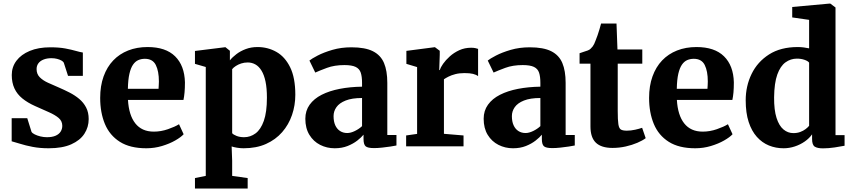

<svg xmlns="http://www.w3.org/2000/svg" viewBox="-20 -840 4892 1102"><path d="M259.5 11Q209 11 167.5 3Q126 -5 95.5 -14.8Q65 -24.5 47 -29V-161.5H136.5L161 -83Q165.5 -75.5 179.5 -68.5Q193.5 -61.5 212 -57Q230.5 -52.5 249.5 -52.5Q279.5 -52.5 299 -61Q318.5 -69.5 328 -84.5Q337.5 -99.5 337.5 -118Q337.5 -145 316.8 -162.8Q296 -180.5 260.8 -196Q225.5 -211.5 181 -231.5Q138.5 -250.5 108.5 -274.8Q78.5 -299 63 -332.2Q47.5 -365.5 47.5 -409.5Q47.5 -455.5 74.2 -491.2Q101 -527 150.8 -547.8Q200.5 -568.5 268.5 -568.5Q319 -568.5 354.8 -561.8Q390.5 -555 414.8 -548Q439 -541 455.5 -538.5V-404.5H370.5L346 -480.5Q342.5 -487 332.2 -492.8Q322 -498.5 307.5 -502.2Q293 -506 275 -506Q249 -506 229.8 -498.2Q210.5 -490.5 200.2 -476.5Q190 -462.5 190 -443.5Q190 -415 208 -396.8Q226 -378.5 255.2 -365.2Q284.5 -352 317 -338Q348.5 -324.5 379.2 -308.8Q410 -293 434.8 -272.2Q459.5 -251.5 474.2 -223.2Q489 -195 489 -156.5Q489 -110.5 464.5 -72.5Q440 -34.5 389.2 -11.8Q338.5 11 259.5 11Z M820 11Q726.5 11 668 -26Q609.5 -63 582.2 -128.2Q555 -193.5 555 -278Q555 -347 574.5 -401.2Q594 -455.5 629.8 -493Q665.5 -530.5 715.5 -550.2Q765.5 -570 827 -570Q931 -570 985 -516.8Q1039 -463.5 1041.5 -367.5Q1041.5 -334 1039.2 -309.5Q1037 -285 1033 -266.5H714.5Q717 -223 727.5 -189.2Q738 -155.5 756.5 -132Q775 -108.5 801.5 -96.5Q828 -84.5 863 -84.5Q903.5 -84.5 944 -98.5Q984.5 -112.5 1007.5 -127L1034 -69.5Q1018.5 -52.5 985.8 -33.8Q953 -15 909.8 -2Q866.5 11 820 11ZM714 -330.5H890Q890.5 -341 891.2 -351.5Q892 -362 892 -372.5Q892 -431.5 874.2 -467Q856.5 -502.5 811.5 -502.5Q791 -502.5 773.8 -495Q756.5 -487.5 743.5 -468.8Q730.5 -450 722.8 -416.5Q715 -383 714 -330.5Z M1099 242V182L1161 169.5V-455.5L1099 -473.5V-547.5L1272 -569H1274L1299.5 -548.5V-493.5Q1313.5 -511.5 1336.8 -529.2Q1360 -547 1390.8 -558.5Q1421.5 -570 1458 -570Q1517 -570 1566.2 -542.2Q1615.5 -514.5 1645.2 -454.2Q1675 -394 1675 -296Q1675 -235.5 1656 -180Q1637 -124.5 1599.5 -81.5Q1562 -38.5 1506.8 -13.8Q1451.5 11 1378 11Q1360 11 1340.2 7.8Q1320.5 4.5 1309.5 0.5L1312.5 82V169.5L1401.5 182V242ZM1381 -52.5Q1417 -52.5 1446.8 -74.5Q1476.5 -96.5 1494.2 -146.2Q1512 -196 1512 -279.5Q1512 -333.5 1504 -371.8Q1496 -410 1481 -434.5Q1466 -459 1445.8 -470.2Q1425.5 -481.5 1402 -481.5Q1382 -481.5 1364.5 -475.8Q1347 -470 1333.5 -461.2Q1320 -452.5 1312.5 -443V-75.5Q1319.5 -67 1338 -59.8Q1356.5 -52.5 1381 -52.5Z M1901 11Q1856 11 1817.5 -8.5Q1779 -28 1755.8 -66Q1732.5 -104 1732.5 -158.5Q1732.5 -204.5 1757.2 -239Q1782 -273.5 1826.2 -296Q1870.5 -318.5 1929.8 -330Q1989 -341.5 2058 -342.5V-364.5Q2058 -400.5 2050.5 -423Q2043 -445.5 2021 -456Q1999 -466.5 1957 -466.5Q1899.5 -466.5 1856.5 -450.5Q1813.5 -434.5 1789.5 -423.5L1756 -492.5Q1768.5 -503 1803 -521Q1837.5 -539 1887.8 -553.8Q1938 -568.5 1997 -568.5Q2075.5 -568.5 2120.2 -546Q2165 -523.5 2184 -478.5Q2203 -433.5 2203 -364.5V-65H2255.5V-5Q2244 -2.5 2221.5 1Q2199 4.5 2173.2 7.2Q2147.5 10 2127 10Q2090.5 10 2078.5 -0.5Q2066.5 -11 2066.5 -42.5V-67Q2054 -51.5 2030.8 -33.2Q2007.5 -15 1975 -2Q1942.5 11 1901 11ZM1973 -76.5Q1993 -76.5 2017 -88.2Q2041 -100 2058 -116V-277.5Q2000 -277.5 1963.8 -263Q1927.5 -248.5 1911 -225Q1894.5 -201.5 1894.5 -173.5Q1894.5 -142.5 1904.2 -121Q1914 -99.5 1931.8 -88Q1949.5 -76.5 1973 -76.5Z M2311 0V-62.5L2374 -71.5V-455L2312.5 -473.5V-548L2474 -569H2476.5L2504 -548.5V-525.5L2501 -438H2504Q2508.5 -452.5 2523.2 -473.8Q2538 -495 2561.5 -516.2Q2585 -537.5 2616 -551.8Q2647 -566 2684 -566Q2698.5 -566 2708.2 -563.8Q2718 -561.5 2724 -559.5V-403Q2713 -411.5 2694.8 -416Q2676.5 -420.5 2645.5 -420.5Q2616.5 -420.5 2593.5 -414.5Q2570.5 -408.5 2554.2 -400.2Q2538 -392 2528 -385V-72L2640.5 -62.5V0Z M2924.5 11Q2879.5 11 2841 -8.5Q2802.5 -28 2779.2 -66Q2756 -104 2756 -158.5Q2756 -204.5 2780.8 -239Q2805.5 -273.5 2849.8 -296Q2894 -318.5 2953.2 -330Q3012.5 -341.5 3081.5 -342.5V-364.5Q3081.5 -400.5 3074 -423Q3066.5 -445.5 3044.5 -456Q3022.5 -466.5 2980.5 -466.5Q2923 -466.5 2880 -450.5Q2837 -434.5 2813 -423.5L2779.5 -492.5Q2792 -503 2826.5 -521Q2861 -539 2911.2 -553.8Q2961.5 -568.5 3020.5 -568.5Q3099 -568.5 3143.8 -546Q3188.5 -523.5 3207.5 -478.5Q3226.5 -433.5 3226.5 -364.5V-65H3279V-5Q3267.5 -2.5 3245 1Q3222.5 4.5 3196.8 7.2Q3171 10 3150.5 10Q3114 10 3102 -0.5Q3090 -11 3090 -42.5V-67Q3077.5 -51.5 3054.2 -33.2Q3031 -15 2998.5 -2Q2966 11 2924.5 11ZM2996.5 -76.5Q3016.5 -76.5 3040.5 -88.2Q3064.5 -100 3081.5 -116V-277.5Q3023.5 -277.5 2987.2 -263Q2951 -248.5 2934.5 -225Q2918 -201.5 2918 -173.5Q2918 -142.5 2927.8 -121Q2937.5 -99.5 2955.2 -88Q2973 -76.5 2996.5 -76.5Z M3495.5 9Q3431.5 9 3400.2 -20.8Q3369 -50.5 3369 -114V-474.5H3306.5V-534.5Q3318.5 -539 3330.8 -542.8Q3343 -546.5 3353.2 -550.2Q3363.5 -554 3370 -560.5Q3377 -567 3381.8 -573.5Q3386.5 -580 3390.8 -588.8Q3395 -597.5 3399 -609Q3404.5 -622 3410 -638.2Q3415.5 -654.5 3420.8 -672Q3426 -689.5 3430 -705H3518.5L3524 -556H3666.5V-474.5H3525.5V-203.5Q3525.5 -151 3529.2 -126.8Q3533 -102.5 3544.2 -96.2Q3555.5 -90 3577.5 -90Q3601 -90 3625.5 -95.5Q3650 -101 3665.5 -106.5L3686 -47Q3668.5 -33.5 3638.2 -20.5Q3608 -7.5 3571 0.8Q3534 9 3495.5 9Z M3970.5 11Q3877 11 3818.5 -26Q3760 -63 3732.8 -128.2Q3705.5 -193.5 3705.5 -278Q3705.5 -347 3725 -401.2Q3744.5 -455.5 3780.2 -493Q3816 -530.5 3866 -550.2Q3916 -570 3977.5 -570Q4081.5 -570 4135.5 -516.8Q4189.5 -463.5 4192 -367.5Q4192 -334 4189.8 -309.5Q4187.5 -285 4183.5 -266.5H3865Q3867.5 -223 3878 -189.2Q3888.5 -155.5 3907 -132Q3925.5 -108.5 3952 -96.5Q3978.5 -84.5 4013.5 -84.5Q4054 -84.5 4094.5 -98.5Q4135 -112.5 4158 -127L4184.5 -69.5Q4169 -52.5 4136.2 -33.8Q4103.5 -15 4060.2 -2Q4017 11 3970.5 11ZM3864.5 -330.5H4040.5Q4041 -341 4041.8 -351.5Q4042.5 -362 4042.5 -372.5Q4042.5 -431.5 4024.8 -467Q4007 -502.5 3962 -502.5Q3941.5 -502.5 3924.2 -495Q3907 -487.5 3894 -468.8Q3881 -450 3873.2 -416.5Q3865.5 -383 3864.5 -330.5Z M4477.5 11Q4432.5 11 4393.2 -5Q4354 -21 4324 -54.5Q4294 -88 4277 -140Q4260 -192 4260 -264.5Q4260 -346 4293.8 -415.5Q4327.5 -485 4394 -527.5Q4460.5 -570 4559 -570Q4576.5 -570 4593 -567.8Q4609.5 -565.5 4624 -562.5V-726L4527 -740V-800L4742 -819.5H4745.5L4775.5 -797V-64.5H4827.5V-3.5Q4805.5 1 4770.5 6.2Q4735.5 11.5 4703.5 11.5Q4672 11.5 4656.5 1.8Q4641 -8 4641 -42.5V-69Q4625 -46 4599.2 -28Q4573.5 -10 4542 0.5Q4510.5 11 4477.5 11ZM4533.5 -76Q4555.5 -76 4573 -82.5Q4590.5 -89 4603.5 -98.8Q4616.5 -108.5 4624 -118V-480.5Q4617 -490 4597.2 -496.8Q4577.5 -503.5 4554 -503.5Q4518 -503.5 4488.5 -482.2Q4459 -461 4441.5 -412.5Q4424 -364 4423 -281Q4422.5 -208.5 4437 -163.2Q4451.5 -118 4476.8 -97Q4502 -76 4533.5 -76Z"/></svg>

Font: Merriweather ExtraBold
Style: Regular
Weight: 800
Version: Version 2.100